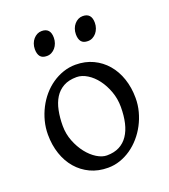

<svg xmlns="http://www.w3.org/2000/svg" viewBox="-126 -753 755 859"><g transform="rotate(-20 251.5 -323.5)"><path d="M388.2 -222.2Q388.2 -260.7 375.5 -295.7Q362.8 -330.6 342.8 -357.2Q322.8 -383.8 297.4 -399.4Q272 -415 247.1 -415Q210 -415 184.6 -400.9Q159.2 -386.7 143.8 -362.1Q128.4 -337.4 121.6 -303.7Q114.7 -270 114.7 -231Q114.7 -192.4 128.4 -157.5Q142.1 -122.6 162.8 -96.2Q183.6 -69.8 208.5 -54.4Q233.4 -39.1 255.9 -39.1Q290.5 -39.1 315.4 -52Q340.3 -64.9 356.4 -88.9Q372.6 -112.8 380.4 -146.5Q388.2 -180.2 388.2 -222.2ZM463.9 -236.8Q463.9 -204.1 455.6 -172.9Q447.3 -141.6 432.6 -113.8Q418 -85.9 397.5 -62.3Q377 -38.6 352.3 -21.5Q327.6 -4.4 299.8 5.1Q272 14.6 242.2 14.6Q195.8 14.6 158.4 -2.9Q121.1 -20.5 94.5 -51.3Q67.9 -82 53.5 -124.5Q39.1 -167 39.1 -216.8Q39.1 -249 47.1 -280.3Q55.2 -311.5 69.6 -339.6Q84 -367.7 104.2 -391.4Q124.5 -415 149.2 -432.1Q173.8 -449.2 202.4 -459Q231 -468.8 261.2 -468.8Q307.1 -468.8 344.5 -451.2Q381.8 -433.6 408.4 -402.6Q435.1 -371.6 449.5 -329.1Q463.9 -286.6 463.9 -236.8ZM407.7 -615.7Q407.7 -602.1 403.3 -589.8Q398.9 -577.6 391.4 -568.6Q383.8 -559.6 373.5 -554.2Q363.3 -548.8 351.1 -548.8Q329.1 -548.8 319.6 -561Q310.1 -573.2 310.1 -595.7Q310.1 -609.4 314.5 -621.6Q318.8 -633.8 326.7 -642.8Q334.5 -651.9 344.5 -657Q354.5 -662.1 366.2 -662.1Q407.7 -662.1 407.7 -615.7ZM212.4 -615.7Q212.4 -602.1 208 -589.8Q203.6 -577.6 196 -568.6Q188.5 -559.6 178.2 -554.2Q168 -548.8 155.8 -548.8Q133.8 -548.8 124.3 -561Q114.7 -573.2 114.7 -595.7Q114.7 -609.4 119.1 -621.6Q123.5 -633.8 131.3 -642.8Q139.2 -651.9 149.2 -657Q159.2 -662.1 170.9 -662.1Q212.4 -662.1 212.4 -615.7Z"/></g></svg>

Font: Noto Serif Devanagari
Style: Regular
Weight: 400
Designer: Monotype Design Team
Foundry: Monotype Imaging Inc.
Version: Version 1.01